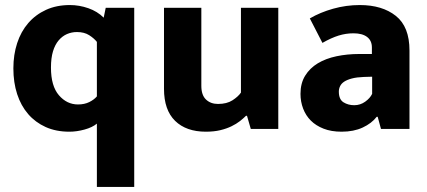

<svg xmlns="http://www.w3.org/2000/svg" viewBox="-20 -511 1693 761"><path d="M364 -21Q346 -6 315 2.5Q284 11 255 11Q202 11 161 -7.5Q120 -26 91.5 -59Q63 -92 48 -138Q33 -184 33 -240Q33 -294 48 -340Q63 -386 92 -419.5Q121 -453 162.5 -472Q204 -491 257 -491Q294 -491 330 -478.5Q366 -466 391 -441L399 -480H512V230H364ZM364 -345Q353 -359 333.5 -371.5Q314 -384 285 -384Q264 -384 245.5 -376Q227 -368 212.5 -351Q198 -334 190 -307.5Q182 -281 182 -243Q182 -170 213.5 -133.5Q245 -97 289 -97Q315 -97 334 -106.5Q353 -116 364 -129Z M935 -480H1083V0H974L959 -52H955Q945 -42 931 -31Q917 -20 897.5 -10.5Q878 -1 853 5Q828 11 796 11Q718 11 674 -32Q630 -75 630 -159V-480H778V-171Q778 -134 796.5 -116.5Q815 -99 844 -99Q879 -99 901.5 -113.5Q924 -128 935 -144Z M1208 -438Q1249 -462 1300.5 -476.5Q1352 -491 1406 -491Q1495 -491 1549 -448Q1603 -405 1603 -311V0H1490L1477 -48H1473Q1453 -22 1417.5 -5.5Q1382 11 1334 11Q1293 11 1262.5 -1Q1232 -13 1212 -33Q1192 -53 1181.5 -80.5Q1171 -108 1171 -139Q1171 -181 1189.5 -211Q1208 -241 1239.5 -260Q1271 -279 1313.5 -288Q1356 -297 1404 -297H1454V-323Q1454 -350 1435 -364.5Q1416 -379 1381 -379Q1351 -379 1322 -370Q1293 -361 1258 -341ZM1455 -207 1422 -206Q1394 -205 1375 -200Q1356 -195 1344.5 -187.5Q1333 -180 1328 -169.5Q1323 -159 1323 -148Q1323 -117 1341.5 -105.5Q1360 -94 1384 -94Q1408 -94 1427.5 -108Q1447 -122 1455 -139Z"/></svg>

Font: Mukta Vaani ExtraBold
Style: Regular
Weight: 800
Designer: Noopur Datye, Girish Dalvi, Yashodeep Gholap, Pallavi Karambelkar
Foundry: Ek Type
Version: Version 2.538;PS 1.000;hotconv 16.6.51;makeotf.lib2.5.65220;